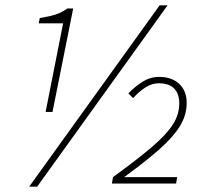

<svg xmlns="http://www.w3.org/2000/svg" viewBox="-20 -692 780 724"><path d="M152 -270 218 -604H126L130 -624Q168 -630 190.5 -637.5Q213 -645 234 -660H256L178 -270ZM90 12 582 -672H612L120 12ZM402 0 406 -24Q498 -91 552.5 -137.5Q607 -184 631.5 -222Q656 -260 656 -302Q656 -338 637 -358Q618 -378 578 -378Q553 -378 528 -362Q503 -346 482 -322L464 -340Q487 -364 516.5 -383Q546 -402 580 -402Q628 -402 656 -375.5Q684 -349 684 -304Q684 -258 658.5 -216.5Q633 -175 581 -129Q529 -83 448 -24H648L644 0Z"/></svg>

Font: Source Sans 3 VF
Style: Italic
Weight: 200
Italic angle: -11°
Designer: Paul D. Hunt
Foundry: Adobe Systems Incorporated
Version: Version 3.042;hotconv 1.0.118;makeotfexe 2.5.65603